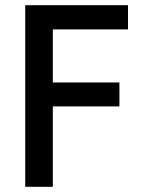

<svg xmlns="http://www.w3.org/2000/svg" viewBox="-20 -718 555 738"><path d="M77 0V-698H472V-605H183V-401H439V-309H183V0Z"/></svg>

Font: IBM Plex Sans Condensed Medium
Style: Regular
Weight: 500
Width: 3
Designer: Mike Abbink, Paul van der Laan, Pieter van Rosmalen
Foundry: Bold Monday
Version: Version 1.3